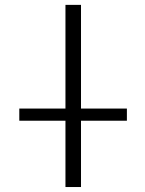

<svg xmlns="http://www.w3.org/2000/svg" viewBox="-20 -751 583 772"><path d="M57.6 -265.6V-314.5H243.2V-731.4H305.7V-314.5H490.2V-265.6H305.7V1H243.2V-265.6Z"/></svg>

Font: Gen Shin Gothic Light
Style: Regular
Weight: 200
Designer: [Source Han Sans]
Ryoko NISHIZUKA  (kana & ideographs); Paul D. Hunt (Latin, Greek & Cyrillic); Wenlong ZHANG  (bopomofo
Version: Version 1.002.20150607